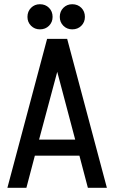

<svg xmlns="http://www.w3.org/2000/svg" viewBox="-20 -889 541 909"><path d="M486 0H396L356 -152H145L105 0H15L203 -705H298ZM251 -549 165 -228H336ZM110 -809Q110 -835 127 -852Q144 -869 169 -869Q195 -869 212 -852Q229 -835 229 -809Q229 -784 212 -767Q195 -750 169 -750Q144 -750 127 -767Q110 -784 110 -809ZM263 -809Q263 -835 280 -852Q297 -869 322 -869Q348 -869 365 -852Q382 -835 382 -809Q382 -784 365 -767Q348 -750 322 -750Q297 -750 280 -767Q263 -784 263 -809Z"/></svg>

Font: Akshar
Style: Regular
Weight: 400
Designer: Tall Chai
Foundry: Tall Chai
Version: Version 1.000